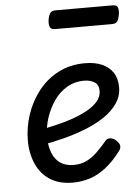

<svg xmlns="http://www.w3.org/2000/svg" viewBox="-55 -814 636 876"><g transform="rotate(-5 263.0 -376.0)"><path d="M243 19Q182 19 140 -7.5Q98 -34 76.5 -82Q55 -130 55 -190Q55 -250 74.5 -308.5Q94 -367 131 -414.5Q168 -462 222 -490.5Q276 -519 345 -519Q391 -519 423.5 -504.5Q456 -490 473.5 -463Q491 -436 491 -396Q491 -356 468.5 -323Q446 -290 407.5 -264Q369 -238 319.5 -218.5Q270 -199 217 -185.5Q164 -172 111 -163L114 -233Q148 -240 187 -249Q226 -258 264 -271Q302 -284 333 -301Q364 -318 382.5 -339.5Q401 -361 401 -388Q401 -416 381.5 -428Q362 -440 333 -440Q291 -440 256 -419.5Q221 -399 196.5 -364Q172 -329 158 -286.5Q144 -244 144 -200Q144 -157 156.5 -125.5Q169 -94 193.5 -77.5Q218 -61 254 -61Q289 -61 315 -74.5Q341 -88 363 -109.5Q385 -131 406 -156Q417 -170 432 -167.5Q447 -165 458 -154Q470 -143 472.5 -131.5Q475 -120 465 -106Q431 -61 395 -33Q359 -5 321 7Q283 19 243 19ZM222 -686Q204 -686 199.5 -698Q195 -710 197 -728Q200 -748 207 -759.5Q214 -771 232 -771H494Q513 -771 517.5 -759Q522 -747 519 -728Q516 -708 509 -697Q502 -686 484 -686Z"/></g></svg>

Font: Playwrite DE VA
Style: Regular
Weight: 400
Designer: Veronika Burian, José Scaglione
Foundry: TypeTogether
Version: Version 1.002